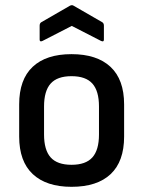

<svg xmlns="http://www.w3.org/2000/svg" viewBox="-20 -710 553 741"><path d="M256 11Q159 11 106.5 -38Q54 -87 54 -183V-307Q54 -403 106 -452Q158 -501 256 -501Q354 -501 406.5 -452Q459 -403 459 -307V-183Q459 -87 407 -38Q355 11 256 11ZM256 -74Q311 -74 336.5 -102.5Q362 -131 362 -191V-299Q362 -359 336.5 -387.5Q311 -416 256 -416Q201 -416 175.5 -387.5Q150 -359 150 -299V-191Q150 -131 175.5 -102.5Q201 -74 256 -74ZM144 -552Q133 -547 133 -557V-611Q133 -620 139 -624L250 -688Q258 -692 264 -688L375 -624Q381 -620 381 -611V-557Q381 -547 370 -552L257 -610Z"/></svg>

Font: Sofia Sans Semi Condensed SemiBold
Style: Regular
Weight: 600
Designer: Botio Nikoltchev, Ani Petrova
Foundry: lettersoup
Version: Version 4.100